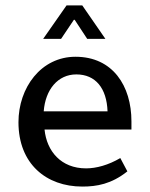

<svg xmlns="http://www.w3.org/2000/svg" viewBox="-20 -675 552 707"><path d="M464 -198V-228C464 -359 395 -466 258 -466C131 -466 48 -352 48 -225C48 -71 151 12 283 12C336 12 390 3 449 -44L423 -93C379 -67 334 -55 297 -55C205 -55 152 -118 144 -198H464ZM141 -265C147 -345 193 -401 261 -401C332 -401 373 -350 376 -265H141ZM225 -655 139 -532H205L252 -602H255L301 -532H368L283 -655H225Z"/></svg>

Font: Tajawal Medium
Style: Regular
Weight: 500
Designer: Boutros Fonts
Foundry: Created by Boutros International 2017
Version: Version 1.700